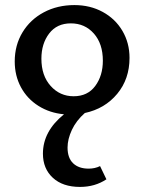

<svg xmlns="http://www.w3.org/2000/svg" viewBox="-20 -445 569 756"><path d="M246 136Q246 177 268 198Q290 219 329 219Q354 219 374 209L399 261Q354 291 295 291Q227 291 188 255Q149 219 149 160Q149 72 232 5Q176 0 131.5 -28Q87 -56 62.5 -101.5Q38 -147 38 -203Q38 -267 68.5 -317.5Q99 -368 152.5 -396.5Q206 -425 273 -425Q335 -425 384.5 -398Q434 -371 462 -323.5Q490 -276 490 -217Q490 -134 441.5 -75.5Q393 -17 314 0Q280 30 263 66.5Q246 103 246 136ZM270 -66Q325 -66 355 -106.5Q385 -147 385 -206Q385 -273 349.5 -313Q314 -353 259 -353Q204 -353 173.5 -313Q143 -273 143 -214Q143 -147 179.5 -106.5Q216 -66 270 -66Z"/></svg>

Font: Ysabeau Semibold
Style: Regular
Weight: 600
Designer: Christian Thalmann (Catharsis Fonts)
Version: Version 0.003